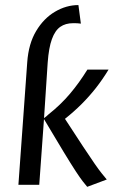

<svg xmlns="http://www.w3.org/2000/svg" viewBox="-20 -722 444 750"><path d="M166.3 -477.6 152 -260.6Q156.8 -264.1 160.9 -267.4Q165 -270.6 169 -274.7Q216.8 -312.6 253.1 -355.5Q289.4 -398.3 321.3 -450H404Q380.9 -411.9 354.5 -378.2Q328 -344.6 298.3 -315Q268.5 -285.4 233.8 -257.8Q277.4 -190.5 305.1 -148.7Q332.7 -106.9 349.5 -82.8Q366.2 -58.6 377.1 -45.2Q388 -31.8 397 -20.8L320.7 7.8Q313.7 -0.5 303.5 -13.4Q293.4 -26.2 275.7 -53.2Q258 -80.3 228.4 -128.9Q198.7 -177.6 151.8 -256.8L133.3 0H51.9L86.4 -479.1Q91.6 -551.4 121.2 -600.8Q150.8 -650.3 194.8 -676.2Q238.8 -702.2 286.3 -702.2L295.9 -629.7Q289.6 -630.9 281.2 -631.2Q272.9 -631.4 265.3 -631.4Q235.9 -631.4 215.5 -617.2Q195 -602.9 182.8 -569.3Q170.5 -535.8 166.3 -477.6Z"/></svg>

Font: Ancizar Sans Thin
Style: Italic
Weight: 100
Italic angle: -4°
Designer: Cesar Puertas, Viviana Monsalve, Julian Moncada, Julian Prieto, Jose Castro, Mariel Hernandez, Felipe Aragon, Sara Alarc
Version: Version 8.100